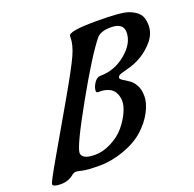

<svg xmlns="http://www.w3.org/2000/svg" viewBox="-156 -836 1027 1015"><g transform="rotate(-20 357.5 -329.0)"><path d="M116 9Q106 9 96 15Q64 44 19 44Q-26 44 -26 28Q-26 17 43.5 -103Q113 -223 197.5 -370Q282 -517 306.5 -572Q331 -627 331 -667V-675Q331 -702 486 -702Q628 -702 668 -687Q720 -667 733 -634Q741 -614 741 -586Q741 -541 708 -501Q647 -429 550 -406Q513 -397 506 -391Q499 -385 499 -378.5Q499 -372 513.5 -362.5Q528 -353 545.5 -342Q563 -331 577.5 -306Q592 -281 592 -242.5Q592 -204 567.5 -157Q543 -110 498.5 -69.5Q454 -29 383 -3.5Q312 22 245 22Q178 22 149.5 15.5Q121 9 116 9ZM424 -338Q403 -346 382 -346H372Q359 -346 359 -355Q359 -376 374.5 -399.5Q390 -423 410 -423Q491 -423 555 -477Q619 -531 619 -592Q619 -645 549 -645Q491 -645 468 -617Q405 -539 286 -326.5Q167 -114 167 -77Q167 -62 183.5 -51Q200 -40 243.5 -40Q287 -40 334.5 -64.5Q382 -89 411 -124Q440 -159 456.5 -195Q473 -231 473 -255.5Q473 -280 465.5 -297.5Q458 -315 448 -324Q438 -333 424 -338Z"/></g></svg>

Font: Condiment
Style: Regular
Weight: 400
Designer: Angel Koziupa, Alejandro Paul
Foundry: Angel Koziupa, Alejandro Paul
Version: Version 1.001